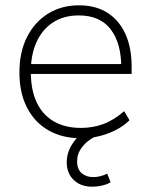

<svg xmlns="http://www.w3.org/2000/svg" viewBox="-20 -512 563 722"><path d="M286 8Q214 8 162 -22Q110 -52 81.5 -107.5Q53 -163 53 -240Q53 -316 81.5 -372.5Q110 -429 160.5 -460.5Q211 -492 277 -492Q340 -492 384 -464Q428 -436 451.5 -384.5Q475 -333 475 -260V-234H80V-271H453L436 -259Q436 -350 396 -402Q356 -454 276 -454Q218 -454 177.5 -426.5Q137 -399 116.5 -352Q96 -305 96 -245V-240Q96 -174 118 -127Q140 -80 182.5 -55.5Q225 -31 284 -31Q329 -31 368.5 -45.5Q408 -60 447 -94L467 -60Q436 -29 387 -10.5Q338 8 286 8ZM325 190Q284 190 257.5 165Q231 140 231 98Q231 60 254.5 25.5Q278 -9 321 -31L342 0Q327 6 310.5 19Q294 32 282 51Q270 70 270 94Q270 125 287.5 139.5Q305 154 330 154Q343 154 356 151Q369 148 383 141L396 173Q386 180 367 185Q348 190 325 190Z"/></svg>

Font: Nunito Sans 12pt ExtraLight
Style: Regular
Weight: 200
Designer: Vernon Adams
Foundry: Vernon Adams
Version: Version 3.101;gftools[0.9.27]